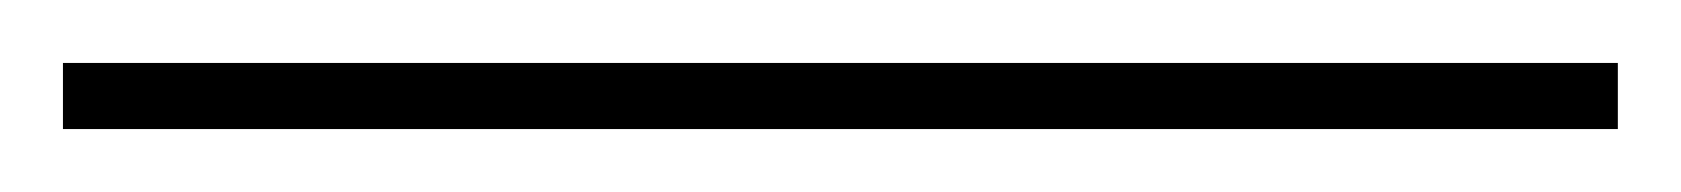

<svg xmlns="http://www.w3.org/2000/svg" viewBox="-46 173 534 61"><path d="M468 193V214H-26V193Z"/></svg>

Font: Elsie Swash Caps Black
Style: Regular
Weight: 900
Designer: Alejandro Inler
Foundry: Alejandro Inler
Version: 1.003